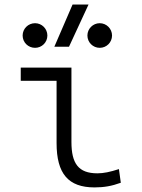

<svg xmlns="http://www.w3.org/2000/svg" viewBox="-20 -815 626 845"><path d="M396 9.8C437.5 9.8 471.7 3.9 511.7 -10.7L503.4 -70.8C464.4 -58.1 435.5 -52.2 408.7 -52.2C325.2 -52.2 294.4 -95.2 294.4 -190.4V-517.6H71.3V-459.5H229V-185.5C229 -50.8 280.3 9.8 396 9.8ZM219.2 -609.4H283.7L369.6 -794.9H299.3ZM134.3 -604.5C164.1 -604.5 188.5 -628.4 188.5 -658.7C188.5 -688.5 164.1 -712.9 134.3 -712.9C104 -712.9 79.6 -688.5 79.6 -658.7C79.6 -628.4 104 -604.5 134.3 -604.5ZM418.9 -604.5C448.7 -604.5 473.1 -628.4 473.1 -658.7C473.1 -688.5 448.7 -712.9 418.9 -712.9C389.2 -712.9 364.7 -688.5 364.7 -658.7C364.7 -628.4 389.2 -604.5 418.9 -604.5Z"/></svg>

Font: Cascadia Code Light
Style: Regular
Weight: 300
Monospace: yes
Designer: Aaron Bell
Foundry: Saja Typeworks
Version: Version 2404.023